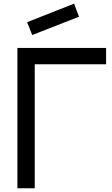

<svg xmlns="http://www.w3.org/2000/svg" viewBox="-20 -1006 597 1026"><path d="M402.1 -916.7 376 -986.5 125 -887.5 152.1 -818.8ZM546.9 -750H72.9V0H165.6V-662.5H546.9Z"/></svg>

Font: Manrope3 Medium
Style: Regular
Weight: 500
Width: 4
Designer: Mikhail Sharanda
Foundry: Mikhail Sharanda
Version: Version 3.000;PS 003.000;hotconv 1.0.88;makeotf.lib2.5.64775